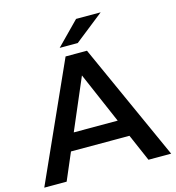

<svg xmlns="http://www.w3.org/2000/svg" viewBox="-132 -1001 1014 1109"><g transform="rotate(-15 374.5 -447.0)"><path d="M-4.9 0 310.1 -700.2H438L753.9 0H618.2L547.9 -162.1H198.2L128.9 0ZM242.2 -264.2H504.9L373 -569.8ZM290 -756.8 424.8 -894H571.8L397.9 -756.8Z"/></g></svg>

Font: Montserrat SemiBold
Style: Regular
Weight: 600
Designer: Julieta Ulanovsky
Foundry: Julieta Ulanovsky
Version: Version 7.200